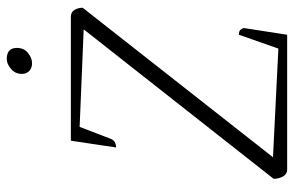

<svg xmlns="http://www.w3.org/2000/svg" viewBox="-171 -700 871 569"><g transform="rotate(-90 264.5 -415.5)"><path d="M46 0Q33 0 26 -12.5Q19 -25 19 -40L462 -603L173 -615L138 -524Q132 -507 112 -507L132 -641H499Q513 -641 519.5 -630.5Q526 -620 526 -606L83 -42L405 -26L446 -143Q456 -143 460 -139Q464 -135 466 -129L446 0ZM362 -756Q347 -756 338.5 -764.5Q330 -773 330 -786Q330 -806 345 -818.5Q360 -831 374 -831Q407 -831 407 -801Q407 -780 392 -768Q377 -756 362 -756Z"/></g></svg>

Font: Petrona ExtraLight
Style: Italic
Weight: 200
Italic angle: -9°
Designer: Ringo R. Seeber
Foundry: Ringo R. Seeber
Version: Version 2.001; ttfautohint (v1.8.3)